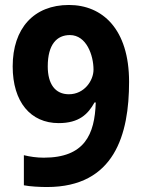

<svg xmlns="http://www.w3.org/2000/svg" viewBox="-20 -793 575 772"><path d="M169 -41C441 -41 499 -253 499 -464C499 -676 392 -773 257 -773C116 -773 31 -679 31 -526C31 -383 103 -298 216 -298C298 -298 334 -334 360 -381H365C361 -252 320 -159 156 -159C128 -159 100 -163 76 -169V-48C100 -43 142 -41 169 -41ZM257 -414C202 -414 172 -455 172 -526C172 -615 209 -652 261 -652C328 -652 356 -570 356 -513C356 -469 319 -414 257 -414Z"/></svg>

Font: Noto Sans Tamil UI SemiCondensed
Style: Bold
Weight: 700
Width: 4
Designer: Jelle Bosma - Monotype Design Team
Foundry: Monotype Imaging Inc.
Version: Version 2.004